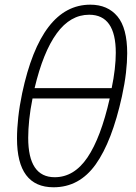

<svg xmlns="http://www.w3.org/2000/svg" viewBox="-20 -791 580 821"><path d="M209 9.8Q52.7 9.8 52.7 -198.7Q52.7 -240.7 58.1 -289.6Q63.5 -338.4 74.7 -392.1Q155.3 -771 366.2 -771Q440.4 -771 482.2 -720.9Q523.9 -670.9 523.9 -563Q523.9 -525.9 518.6 -479.5Q513.2 -433.1 501.5 -379.4Q459 -186 389.2 -88.1Q319.3 9.8 209 9.8ZM127.9 -414.1H457.5Q466.3 -456.1 470.7 -494.6Q475.1 -533.2 475.1 -565.4Q475.1 -728 361.3 -728Q280.8 -728 222.7 -648.4Q164.6 -568.8 127.9 -414.1ZM213.9 -33.2Q296.9 -33.2 354 -117.7Q411.1 -202.1 449.2 -370.1H119.1Q109.4 -322.3 105 -279.8Q100.6 -237.3 100.6 -201.7Q100.6 -33.2 213.9 -33.2Z"/></svg>

Font: Open Sans Light
Style: Italic
Weight: 300
Italic angle: -12°
Designer: Monotype Design Team
Foundry: Monotype Imaging Inc.
Version: Version 3.003; ttfautohint (v1.8.4)